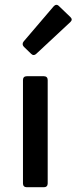

<svg xmlns="http://www.w3.org/2000/svg" viewBox="-20 -784 320 804"><path d="M80.1 -587.9 110.4 -558.6C117.2 -551.8 125 -551.8 131.8 -558.6L274.4 -691.4C282.2 -699.2 282.2 -705.1 274.4 -712.9L226.6 -758.8C218.8 -766.6 210.9 -764.6 204.1 -756.8L79.1 -610.4C73.2 -603.5 73.2 -594.7 80.1 -587.9ZM76.2 -449.2V-15.6C76.2 -5.9 82 0 91.8 0H164.1C173.8 0 179.7 -5.9 179.7 -15.6V-449.2C179.7 -459 173.8 -464.8 164.1 -464.8H91.8C82 -464.8 76.2 -459 76.2 -449.2Z"/></svg>

Font: Ed Sans Neue Medium
Style: Regular
Weight: 500
Designer: Stephen Hutchings
Version: Version 1.004;PS 001.004;hotconv 1.0.88;makeotf.lib2.5.64775